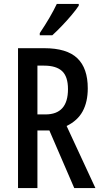

<svg xmlns="http://www.w3.org/2000/svg" viewBox="-20 -1026 517 980"><path d="M206 -780Q321 -780 374.5 -729Q428 -678 428 -575Q428 -506 402 -458Q376 -410 320 -383L467 -66H359L232 -360H171V-66H72V-780ZM205 -691H171V-442H212Q327 -442 327 -571Q327 -635 297 -663Q267 -691 205 -691ZM382 -997Q369 -977 345 -948.5Q321 -920 294.5 -892.5Q268 -865 247 -846H183V-857Q237 -937 270 -1006H382Z"/></svg>

Font: Noto Sans Malayalam UI ExtraCondensed Medium
Style: Regular
Weight: 500
Width: 2
Designer: Jelle Bosma - Monotype Design Team
Foundry: Monotype Imaging Inc.
Version: Version 2.104; ttfautohint (v1.8.4.7-5d5b)